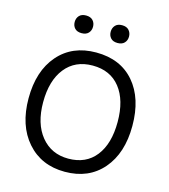

<svg xmlns="http://www.w3.org/2000/svg" viewBox="-127 -974 953 1081"><g transform="rotate(15 350.0 -433.5)"><path d="M47.9 -339.8Q47.9 -181.6 130.9 -86.9Q213.9 7.8 351.1 7.8Q490.2 7.8 571.5 -86.4Q652.8 -180.7 652.8 -339.8Q652.8 -500 572.5 -593.5Q492.2 -687 350.1 -687Q210.9 -687 129.4 -593Q47.9 -499 47.9 -339.8ZM132.8 -339.8Q132.8 -465.8 190.4 -538.3Q248 -610.8 350.1 -610.8Q453.1 -610.8 510 -538.8Q566.9 -466.8 566.9 -339.8Q566.9 -212.9 510.5 -140.9Q454.1 -68.8 351.1 -68.8Q252 -68.8 192.4 -141.8Q132.8 -214.8 132.8 -339.8ZM187.5 -821.8Q187.5 -799.8 200.9 -785.2Q214.4 -770.5 240.7 -770.5Q267.1 -770.5 280.8 -785.2Q294.4 -799.8 294.4 -821.8Q294.4 -843.8 280.8 -858.6Q267.1 -873.5 240.7 -873.5Q214.4 -873.5 200.9 -858.6Q187.5 -843.8 187.5 -821.8ZM397.5 -820.8Q397.5 -798.8 410.9 -784.2Q424.3 -769.5 450.7 -769.5Q477.1 -769.5 490.7 -784.2Q504.4 -798.8 504.4 -820.8Q504.4 -842.8 490.7 -857.9Q477.1 -873 450.7 -873Q424.3 -873 410.9 -857.9Q397.5 -842.8 397.5 -820.8Z"/></g></svg>

Font: FAU Chimera
Style: Regular
Weight: 400
Version: Version 1.002;hotconv 1.0.117;makeotfexe 2.5.65602